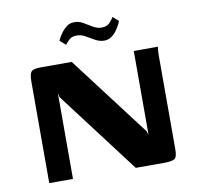

<svg xmlns="http://www.w3.org/2000/svg" viewBox="-72 -689 798 765"><g transform="rotate(-10 327.5 -307.0)"><path d="M67 0V-409Q67 -441 75 -450.5Q83 -460 115 -460H239L485 -136L490 -120V-460H588Q587 -458 586 -449Q585 -440 585 -429Q585 -418 585 -410V-45Q585 -14 574 -7Q563 0 531 0H417L167 -330L163 -347V0ZM382 -521Q363 -521 345.5 -531Q328 -541 310.5 -551Q293 -561 274 -560Q256 -560 244.5 -548.5Q233 -537 229 -531L206 -551Q206 -553 211 -562.5Q216 -572 224.5 -583.5Q233 -595 245.5 -604.5Q258 -614 275 -614Q294 -615 311.5 -604.5Q329 -594 346 -584Q363 -574 380 -574Q402 -574 413.5 -586.5Q425 -599 430 -608L453 -588Q453 -587 448 -577Q443 -567 434.5 -554Q426 -541 412.5 -531Q399 -521 382 -521Z"/></g></svg>

Font: Genos SemiBold
Style: Regular
Weight: 600
Designer: Robert E. Leuschke
Foundry: Robert E. Leuschke
Version: Version 1.010